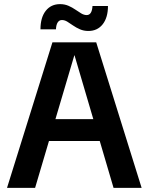

<svg xmlns="http://www.w3.org/2000/svg" viewBox="-20 -910 720 930"><path d="M14 0 234 -705H446L666 0H530L341 -642H340L150 0ZM175 -227V-333H505V-227ZM408 -760Q386 -760 367.5 -768Q349 -776 334 -786.5Q319 -797 306 -805Q293 -813 280 -813Q267 -813 259.5 -801.5Q252 -790 251 -768H176Q176 -825 201.5 -857.5Q227 -890 271 -890Q293 -890 311.5 -882Q330 -874 345 -863.5Q360 -853 373.5 -845Q387 -837 400 -837Q413 -837 420 -848.5Q427 -860 428 -881H503Q503 -825 477.5 -792.5Q452 -760 408 -760Z"/></svg>

Font: TikTok Sans 24pt SemiBold
Style: Regular
Weight: 600
Version: Version 4.000